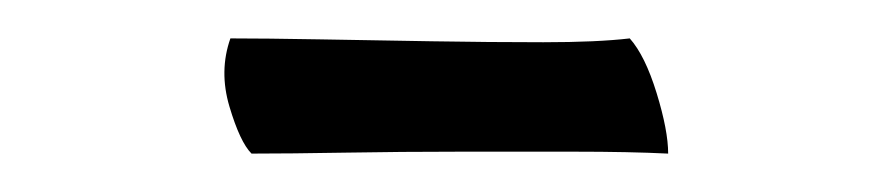

<svg xmlns="http://www.w3.org/2000/svg" viewBox="-20 -621 456 100"><path d="M100 -601Q118 -601 146.5 -600.5Q175 -600 205 -599.5Q235 -599 263 -599Q291 -599 308 -601Q316 -592 322 -572.5Q328 -553 328 -541Q308 -542 279 -542Q250 -542 219.5 -542Q189 -542 160 -541.5Q131 -541 111 -541Q105 -547 99.5 -565.5Q94 -584 100 -601Z"/></svg>

Font: Lusitana
Style: Regular
Weight: 400
Designer: Ana Paula Megda
Foundry: Ana Paula Megda
Version: Version 1.000; ttfautohint (v1.1) -l 8 -r 50 -G 200 -x 14 -D